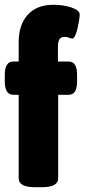

<svg xmlns="http://www.w3.org/2000/svg" viewBox="-20 -780 353 802"><path d="M127 2Q91 2 74.5 -7.5Q58 -17 58 -36V-384H36Q0 -384 0 -440V-468Q0 -523 36 -523H58V-603Q58 -677 96 -718.5Q134 -760 202 -760Q245 -760 279 -748.5Q313 -737 313 -719Q313 -712 310.5 -696Q308 -680 304 -662Q300 -644 294 -631.5Q288 -619 282 -619Q276 -619 268 -622.5Q260 -626 249 -626Q222 -626 222 -587V-523H267Q302 -523 302 -468V-440Q302 -384 267 -384H223V-36Q223 -17 206.5 -7.5Q190 2 154 2Z"/></svg>

Font: Asap Semi Condensed ExtraBold
Style: Regular
Weight: 800
Width: 4
Designer: Pablo Cosgaya
Foundry: Omnibus-Type
Version: Version 3.001; ttfautohint (v1.8.4.7-5d5b)